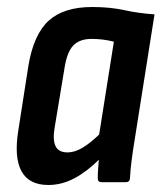

<svg xmlns="http://www.w3.org/2000/svg" viewBox="-20 -520 462 548"><path d="M118 8Q63 8 41.5 -31Q20 -70 32 -146L61 -332Q76 -422 119 -461Q162 -500 243 -500Q294 -500 335 -491Q376 -482 421 -479L365 -125Q359 -89 355.5 -61Q352 -33 351 -11Q350 0 339 0H270Q259 0 259 -11Q259 -23 260 -36.5Q261 -50 262 -64Q228 -30 192 -11Q156 8 118 8ZM173 -85Q193 -85 215 -98Q237 -111 263 -136L305 -401Q290 -405 273.5 -407Q257 -409 242 -409Q207 -409 189 -390Q171 -371 164 -325L136 -156Q130 -121 138.5 -103Q147 -85 173 -85Z"/></svg>

Font: Sofia Sans Condensed
Style: Bold Italic
Weight: 700
Italic angle: -9°
Version: Version 4.100